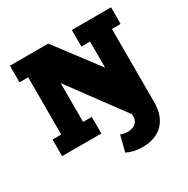

<svg xmlns="http://www.w3.org/2000/svg" viewBox="-171 -737 1052 1072"><g transform="rotate(-30 355.5 -201.0)"><path d="M449 181Q415 181 389.5 174.5Q364 168 347 159L373 57Q381 60 392 63Q403 66 419 66Q435 66 450.5 60.5Q466 55 476.5 41.5Q487 28 487 7V-78L502 13L229 -357V-107H285V0H32V-107H88V-476H32V-583H279L487 -308V-476H431V-583H684V-476H628V-6Q628 84 580.5 132.5Q533 181 449 181Z"/></g></svg>

Font: Rokkitt SemiBold ExtraBold
Style: Regular
Weight: 800
Version: Version 3.103